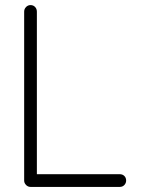

<svg xmlns="http://www.w3.org/2000/svg" viewBox="-20 -735 554 755"><path d="M100 0Q90 0 82.5 -7.5Q75 -15 75 -25V-689Q75 -700 82.5 -707.5Q90 -715 100 -715Q111 -715 118 -707.5Q125 -700 125 -689V-50H451Q462 -50 469 -43Q476 -36 476 -25Q476 -15 469 -7.5Q462 0 451 0Z"/></svg>

Font: Kurewa Gothic CJK TC Regular
Style: Regular
Weight: 400
Designer: Max Yao
Foundry: Max-Everyday
Version: Version 1.071; ttfautohint (v1.8.3)